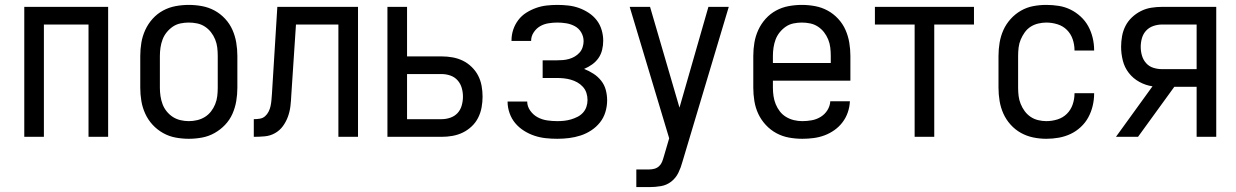

<svg xmlns="http://www.w3.org/2000/svg" viewBox="-20 -558 5040 783"><path d="M79 0H159V-458H341V0H421V-530H79Z M750 8Q777 8 804 3Q831 -2 855 -15.5Q879 -29 898 -49Q917 -69 928 -94Q939 -119 943.5 -146Q948 -173 948 -200V-330Q948 -357 943.5 -384Q939 -411 928 -436Q917 -461 898 -481.5Q879 -502 855 -515Q831 -528 804 -533Q777 -538 750 -538Q723 -538 696 -533Q669 -528 645 -515Q621 -502 602.5 -481.5Q584 -461 572.5 -436Q561 -411 556.5 -384Q552 -357 552 -330V-200Q552 -173 556.5 -146Q561 -119 572.5 -94Q584 -69 602.5 -49Q621 -29 645 -15.5Q669 -2 696 3Q723 8 750 8ZM750 -64Q733 -64 716 -68Q699 -72 685 -81Q671 -90 660 -103.5Q649 -117 643 -133Q637 -149 634.5 -166Q632 -183 632 -200V-330Q632 -347 634.5 -364Q637 -381 643 -397Q649 -413 660 -426.5Q671 -440 685 -449.5Q699 -459 716 -462.5Q733 -466 750 -466Q767 -466 784 -462.5Q801 -459 815.5 -449.5Q830 -440 840.5 -426.5Q851 -413 857.5 -397Q864 -381 866 -364Q868 -347 868 -330V-200Q868 -183 866 -166Q864 -149 857.5 -133Q851 -117 840.5 -103.5Q830 -90 815.5 -81Q801 -72 784 -68Q767 -64 750 -64Z M1015 0Q1037 0 1059.5 -2Q1082 -4 1101.5 -15Q1121 -26 1134 -44Q1147 -62 1154.5 -83Q1162 -104 1164.5 -126Q1167 -148 1168 -171L1187 -458H1360V0H1440V-530H1111L1089 -175Q1088 -162 1087 -150Q1086 -138 1083.5 -126Q1081 -114 1075.5 -103Q1070 -92 1061 -84Q1052 -76 1039.5 -74Q1027 -72 1015 -72Z M1560 0H1781Q1804 0 1826 -4Q1848 -8 1867.5 -17.5Q1887 -27 1903.5 -42.5Q1920 -58 1930 -78Q1940 -98 1944 -120Q1948 -142 1948 -164Q1948 -186 1944 -208Q1940 -230 1930 -249.5Q1920 -269 1903.5 -285Q1887 -301 1867.5 -310.5Q1848 -320 1826 -324Q1804 -328 1781 -328H1640V-530H1560ZM1640 -72V-256H1781Q1799 -256 1816.5 -250Q1834 -244 1846 -230.5Q1858 -217 1863 -199.5Q1868 -182 1868 -164Q1868 -146 1863 -128Q1858 -110 1846 -97Q1834 -84 1816.5 -78Q1799 -72 1781 -72Z M2253 8Q2277 8 2301 5Q2325 2 2348 -5.5Q2371 -13 2391.5 -26.5Q2412 -40 2427 -59Q2442 -78 2449 -101.5Q2456 -125 2456 -149Q2456 -170 2450.5 -191Q2445 -212 2431.5 -229Q2418 -246 2400 -257.5Q2382 -269 2362 -277Q2379 -284 2394.5 -295Q2410 -306 2420.5 -321Q2431 -336 2435.5 -354.5Q2440 -373 2440 -392Q2440 -414 2433.5 -436Q2427 -458 2413.5 -475.5Q2400 -493 2381 -505.5Q2362 -518 2341 -525.5Q2320 -533 2297.5 -535.5Q2275 -538 2253 -538Q2231 -538 2209 -535.5Q2187 -533 2166 -525.5Q2145 -518 2126 -506Q2107 -494 2093.5 -476Q2080 -458 2073 -437Q2066 -416 2066 -393Q2066 -393 2066 -392Q2066 -391 2066 -391H2146Q2146 -391 2146 -391.5Q2146 -392 2146 -392Q2146 -410 2156.5 -426Q2167 -442 2182.5 -451Q2198 -460 2216.5 -463Q2235 -466 2253 -466Q2271 -466 2289.5 -463Q2308 -460 2324.5 -451Q2341 -442 2350.5 -425.5Q2360 -409 2360 -390Q2360 -378 2356 -365.5Q2352 -353 2343.5 -343.5Q2335 -334 2324 -327.5Q2313 -321 2300.5 -317.5Q2288 -314 2275.5 -313Q2263 -312 2250 -312H2193V-240H2250Q2265 -240 2279.5 -238.5Q2294 -237 2308 -233Q2322 -229 2334.5 -222Q2347 -215 2357 -204Q2367 -193 2371.5 -179Q2376 -165 2376 -150Q2376 -136 2371.5 -122.5Q2367 -109 2357.5 -98.5Q2348 -88 2335 -81.5Q2322 -75 2308.5 -71Q2295 -67 2281 -65.5Q2267 -64 2253 -64Q2232 -64 2211.5 -67Q2191 -70 2173 -79.5Q2155 -89 2142.5 -106.5Q2130 -124 2130 -144Q2130 -144 2130 -144Q2130 -144 2130 -144H2050Q2050 -144 2050 -144Q2050 -144 2050 -143Q2050 -120 2058 -97Q2066 -74 2081 -56Q2096 -38 2116.5 -25Q2137 -12 2159.5 -4.5Q2182 3 2205.5 5.5Q2229 8 2253 8Z M2575 205H2628Q2652 205 2675.5 201Q2699 197 2717.5 182.5Q2736 168 2746.5 146.5Q2757 125 2763 102L2952 -530H2869L2751 -119L2631 -530H2548L2709 6L2687 81Q2684 92 2680 102Q2676 112 2668 119.5Q2660 127 2649.5 130Q2639 133 2628 133H2575Z M3252 8Q3275 8 3298 5Q3321 2 3342.5 -6Q3364 -14 3383 -27.5Q3402 -41 3416 -59.5Q3430 -78 3437.5 -100Q3445 -122 3446 -145H3366Q3365 -126 3354.5 -109Q3344 -92 3327 -81.5Q3310 -71 3290.5 -67.5Q3271 -64 3252 -64Q3235 -64 3218 -68Q3201 -72 3186 -81Q3171 -90 3160.5 -103.5Q3150 -117 3143.5 -133Q3137 -149 3134.5 -166Q3132 -183 3132 -200V-229H3448V-330Q3448 -357 3443.5 -384Q3439 -411 3428 -436Q3417 -461 3398 -481.5Q3379 -502 3355 -515Q3331 -528 3304 -533Q3277 -538 3250 -538Q3223 -538 3196 -533Q3169 -528 3145 -515Q3121 -502 3102.5 -481.5Q3084 -461 3072.5 -436Q3061 -411 3056.5 -384Q3052 -357 3052 -330V-200Q3052 -173 3056.5 -145.5Q3061 -118 3072.5 -93.5Q3084 -69 3103 -48.5Q3122 -28 3146 -15Q3170 -2 3197 3Q3224 8 3252 8ZM3132 -301V-330Q3132 -347 3134.5 -364Q3137 -381 3143 -397Q3149 -413 3160 -426.5Q3171 -440 3185 -449.5Q3199 -459 3216 -462.5Q3233 -466 3250 -466Q3267 -466 3284 -462.5Q3301 -459 3315.5 -449.5Q3330 -440 3340.5 -426.5Q3351 -413 3357.5 -397Q3364 -381 3366 -364Q3368 -347 3368 -330V-301Z M3710 0H3790V-458H3952V-530H3548V-458H3710Z M4247 8Q4273 8 4298 3.5Q4323 -1 4345.5 -11.5Q4368 -22 4387 -39.5Q4406 -57 4418 -79Q4430 -101 4436 -126Q4442 -151 4442 -176Q4442 -177 4442 -177.5Q4442 -178 4442 -178H4362Q4362 -178 4362 -177.5Q4362 -177 4362 -177Q4362 -154 4354.5 -132Q4347 -110 4331 -94Q4315 -78 4292.5 -71Q4270 -64 4247 -64Q4231 -64 4214 -68Q4197 -72 4183 -81.5Q4169 -91 4159 -104.5Q4149 -118 4142.5 -134Q4136 -150 4134 -166.5Q4132 -183 4132 -200V-330Q4132 -347 4134 -364Q4136 -381 4142.5 -396.5Q4149 -412 4159 -426Q4169 -440 4183 -449Q4197 -458 4214 -462Q4231 -466 4247 -466Q4270 -466 4292.5 -459Q4315 -452 4331 -436Q4347 -420 4354.5 -398Q4362 -376 4362 -353Q4362 -353 4362 -353Q4362 -353 4362 -352H4442Q4442 -353 4442 -353.5Q4442 -354 4442 -354Q4442 -379 4436 -404Q4430 -429 4418 -451Q4406 -473 4387 -490.5Q4368 -508 4345.5 -519Q4323 -530 4298 -534Q4273 -538 4247 -538Q4220 -538 4193.5 -533Q4167 -528 4143.5 -514.5Q4120 -501 4101.5 -480.5Q4083 -460 4072 -435.5Q4061 -411 4056.5 -384Q4052 -357 4052 -330V-200Q4052 -173 4056.5 -146Q4061 -119 4072 -94.5Q4083 -70 4101.5 -49.5Q4120 -29 4143.5 -16Q4167 -3 4193.5 2.5Q4220 8 4247 8Z M4531 0H4621L4769 -204H4860V0H4940V-530H4719Q4697 -530 4675 -526.5Q4653 -523 4633 -513Q4613 -503 4596.5 -487.5Q4580 -472 4570 -452.5Q4560 -433 4556 -411Q4552 -389 4552 -367Q4552 -339 4559 -311Q4566 -283 4583.5 -260.5Q4601 -238 4626.5 -224Q4652 -210 4680 -206ZM4719 -276Q4701 -276 4683.5 -281.5Q4666 -287 4654 -300.5Q4642 -314 4637 -331.5Q4632 -349 4632 -367Q4632 -385 4637 -402.5Q4642 -420 4654 -433Q4666 -446 4683.5 -452Q4701 -458 4719 -458H4860V-276Z"/></svg>

Font: Iosevka SS09
Style: Regular
Weight: 400
Monospace: yes
Designer: Belleve Invis
Foundry: Belleve Invis
Version: Version 5.2.1; ttfautohint (v1.8.3)